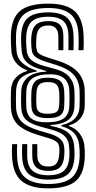

<svg xmlns="http://www.w3.org/2000/svg" viewBox="-20 -825 526 1055"><path d="M245 114Q201.2 114 179.4 94.4Q157.5 74.8 157.2 31Q157 14 157.1 -1.4Q157.2 -16.8 157.2 -33H184.8Q184.8 -16.8 184.8 -1.4Q184.8 14 185 31Q186 90 245 90Q274 90 287.9 75.8Q301.8 61.5 305 29Q306.5 14.8 306.8 -0.2Q307 -15.2 302 -30.5Q294.8 -51.8 246.5 -66L190 -83Q111.5 -106.8 76.5 -141.5Q41.5 -176.2 40 -238Q39 -281.2 40 -322Q41.2 -369.8 65.2 -396.5Q89.2 -423.2 128.5 -435V-439Q88.8 -453.2 66.6 -482.1Q44.5 -511 42.5 -545Q41.5 -565.2 40.4 -584.9Q39.2 -604.5 39.5 -624Q40.8 -721 87.9 -763Q135 -805 245.5 -805Q343.8 -805 390 -764.1Q436.2 -723.2 439.5 -626Q440.2 -609 440.1 -587.1Q440 -565.2 438.8 -549H411Q412.2 -565.2 412.2 -587.1Q412.2 -609 411.8 -626Q409.5 -709.8 370 -745.4Q330.5 -781 245.5 -781Q151.2 -781 110.2 -744.6Q69.2 -708.2 67.8 -624Q67 -585 70.8 -545Q74.2 -505 103.2 -478.9Q132.2 -452.8 181.8 -437V-432Q132.2 -424.8 101 -401.4Q69.8 -378 68.2 -322Q66.8 -281.2 68.2 -238Q69.5 -185.5 99.5 -156.2Q129.5 -127 196.5 -107L254 -90Q321 -70 330.2 -30.2Q333.8 -14.8 334 0Q334.2 14.8 333.2 29Q330 74.5 309.5 94.2Q289 114 245 114ZM245 162Q174 162 138.6 131.8Q103.2 101.5 101.5 31Q101.2 14 101.1 -1.4Q101 -16.8 102 -33H129.8Q129.8 -16.8 129.4 -1.4Q129 14 129.2 31Q130 87.8 158.6 112.9Q187.2 138 245 138Q305.2 138 332.2 112.6Q359.2 87.2 361.5 29Q362 14.8 361.4 0.1Q360.8 -14.5 358.5 -30.2Q353.8 -61.2 331.9 -80.5Q310 -99.8 261.5 -113L203 -129Q145.5 -144.8 121.8 -168.2Q98 -191.8 96.5 -238Q95.5 -261.2 95.6 -280.6Q95.8 -300 96.5 -322Q98 -370.2 131.5 -399.4Q165 -428.5 234.2 -431.2V-435.2L216.5 -440Q157.8 -456 130.5 -479.8Q103.2 -503.5 99 -545Q95 -585 96 -624Q97.8 -695.2 132.5 -726.1Q167.2 -757 245.5 -757Q316.5 -757 349.4 -726.8Q382.2 -696.5 384 -626Q384.5 -609 384.6 -587.1Q384.8 -565.2 383.5 -549H355.8Q355.8 -565.2 356.1 -587.1Q356.5 -609 356.2 -626Q355.5 -682.8 329.4 -707.9Q303.2 -733 245.5 -733Q183.5 -733 155.2 -707.6Q127 -682.2 124 -624Q123 -604.5 124 -584.8Q125 -565 127 -544.8Q130.5 -513.8 153 -494.5Q175.5 -475.2 224 -462L282.5 -446Q338.2 -430.8 363 -400Q387.8 -369.2 389 -326Q390 -302.8 389.9 -283.2Q389.8 -263.8 389 -241.5Q387.5 -192.5 355.8 -166.8Q324 -141 256.8 -138L256.5 -134Q318.5 -122.2 349.4 -99.9Q380.2 -77.5 386.5 -30Q388.5 -14.5 389.2 0.1Q390 14.8 389.5 29Q387.8 100.2 354.1 131.1Q320.5 162 245 162ZM245 210Q146.8 210 98.1 169Q49.5 128 46 31Q45.2 14 45.4 -1.4Q45.5 -16.8 46.8 -33H74.5Q73.2 -16.8 73.2 -1.4Q73.2 14 73.8 31Q76 114.8 118 150.4Q160 186 245 186Q336 186 376.1 149.6Q416.2 113.2 417.8 29Q418.5 1 414.8 -30Q410.2 -67.8 387.5 -93.1Q364.8 -118.5 317.8 -131.5V-137.5Q415 -158 417.2 -241.5Q417.8 -266 417.9 -284.4Q418 -302.8 417.2 -326Q416 -378.5 385.9 -412.9Q355.8 -447.2 289 -468L231.5 -486Q194.5 -497.8 176.6 -511.2Q158.8 -524.8 155.2 -545.8Q149.2 -584 152.2 -624Q155.8 -669 177.6 -689Q199.5 -709 245.5 -709Q289.2 -709 308.6 -689.4Q328 -669.8 328.2 -626Q328.5 -609 328.4 -587.1Q328.2 -565.2 328.2 -549H300.8Q300.8 -565.2 300.8 -587.1Q300.8 -609 300.5 -626Q299.5 -685 245.5 -685Q215.5 -685 199.6 -670.8Q183.8 -656.5 180.5 -624Q178.8 -604.5 178.4 -584.5Q178 -564.5 183.5 -544.5Q189 -526 239 -510L295.5 -492Q373.8 -467 408.9 -427.5Q444 -388 445.5 -326Q446 -302.8 446 -284.4Q446 -266 445.5 -241.5Q444.5 -200.8 420.1 -172.8Q395.8 -144.8 359 -136.2V-132.2Q395.8 -121 417.5 -91.2Q439.2 -61.5 443 -30Q445 -14.5 445.6 0.1Q446.2 14.8 446 29Q445 126 398.2 168Q351.5 210 245 210ZM234.2 -153Q300 -153 329.5 -173.9Q359 -194.8 361 -241.5Q362.8 -285 361 -326Q356.8 -417 256 -417Q190.5 -417 158.5 -394.5Q126.5 -372 124.5 -322Q122.8 -279 124.5 -238Q126.5 -193.5 152.9 -173.2Q179.2 -153 234.2 -153ZM242.8 -176Q196.8 -176 175.8 -190.4Q154.8 -204.8 152.8 -238Q150.2 -277.5 152.8 -322Q155 -362.8 175.9 -380.4Q196.8 -398 242.8 -398Q288.2 -398 309.2 -381.4Q330.2 -364.8 332.8 -326Q335.2 -286.5 332.8 -241.5Q331 -204.5 310 -190.2Q289 -176 242.8 -176ZM242.8 -200Q274.2 -200 288.5 -208.8Q302.8 -217.5 304.5 -241.5Q308.5 -288.8 304.5 -326Q301.8 -351.8 287.4 -362.9Q273 -374 242.8 -374Q211.8 -374 197.5 -362Q183.2 -350 181 -322Q177.2 -272.8 181 -238Q183.2 -217.5 197.5 -208.8Q211.8 -200 242.8 -200Z"/></svg>

Font: Big Shoulders Inline Text Black
Style: Regular
Weight: 900
Designer: Patric King
Foundry: XO Type Co
Version: Version 1.000